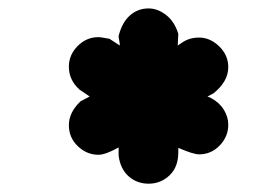

<svg xmlns="http://www.w3.org/2000/svg" viewBox="-20 -778 665 460"><path d="M194.8 -546.9 170.9 -563Q145 -585.9 145 -618.2Q145 -646.5 166 -667.7Q187 -689 215.8 -689Q221.2 -689 231 -687Q240.7 -685.1 242.2 -685.1L267.1 -668.9Q267.1 -673.8 265.6 -681.2Q264.2 -688.5 264.2 -691.9Q272.5 -724.6 291.5 -741.2Q310.5 -757.8 335.9 -757.8Q357.9 -757.8 378.2 -741.9Q398.4 -726.1 407.2 -696.8L405.8 -668.9L416 -675.8Q433.6 -688 457 -688Q483.4 -688 505.1 -667Q526.9 -646 526.9 -617.2Q526.9 -582.5 491.2 -554.2L477.1 -546.9L485.8 -543Q505.9 -532.2 516.4 -514.9Q526.9 -497.6 526.9 -479Q526.9 -450.7 506.3 -429.4Q485.8 -408.2 457 -408.2Q442.9 -408.2 407.2 -423.8V-413.1Q407.2 -377.9 386.2 -357.9Q365.2 -337.9 335.9 -337.9Q308.6 -337.9 288.6 -355.2Q268.6 -372.6 264.2 -404.8V-424.8Q232.9 -407.2 215.8 -407.2Q188 -407.2 166.5 -427.7Q145 -448.2 145 -478Q145 -508.8 172.9 -535.2Z"/></svg>

Font: BPreplay
Style: Bold
Weight: 700
Designer: Magenta/George Triantafyllakos
Foundry: Magenta/George Triantafyllakos
Version: Version 1.00